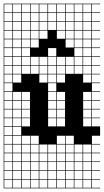

<svg xmlns="http://www.w3.org/2000/svg" viewBox="-20 -785 564 1043"><path d="M0 238.1V-765.1H523.8V-761.9H479.4V-717.5H523.8V-714.3H479.4V-669.8H523.8V-666.7H479.4V-622.2H523.8V-619H479.4V-574.6H523.8V-571.4H479.4V-527H523.8V-523.8H479.4V-479.4H523.8V-476.2H479.4V-431.7H523.8V-428.6H479.4V-384.1H523.8V-381H479.4V-336.5H523.8V-333.3H479.4V-288.9H523.8V-285.7H479.4V-241.3H523.8V-238.1H479.4V-193.7H523.8V-190.5H479.4V-146H523.8V-142.9H479.4V-98.4H523.8V-47.6H479.4V-3.2H523.8V0H479.4V44.4H523.8V47.6H479.4V92.1H523.8V95.2H479.4V139.7H523.8V142.9H479.4V187.3H523.8V190.5H479.4V234.9H523.8V238.1ZM384.1 -717.5H428.6V-761.9H384.1ZM146 -717.5H190.5V-761.9H146ZM241.3 -717.5H285.7V-761.9H241.3ZM3.2 -717.5H47.6V-761.9H3.2ZM98.4 -717.5H142.9V-761.9H98.4ZM288.9 -717.5H333.3V-761.9H288.9ZM50.8 -717.5H95.2V-761.9H50.8ZM336.5 -717.5H381V-761.9H336.5ZM431.7 -717.5H476.2V-761.9H431.7ZM193.7 -717.5H238.1V-761.9H193.7ZM146 -669.8H190.5V-714.3H146ZM336.5 -669.8H381V-714.3H336.5ZM431.7 -669.8H476.2V-714.3H431.7ZM193.7 -669.8H238.1V-714.3H193.7ZM288.9 -669.8H333.3V-714.3H288.9ZM3.2 -669.8H47.6V-714.3H3.2ZM50.8 -669.8H95.2V-714.3H50.8ZM241.3 -669.8H285.7V-714.3H241.3ZM98.4 -669.8H142.9V-714.3H98.4ZM384.1 -669.8H428.6V-714.3H384.1ZM431.7 -622.2H476.2V-666.7H431.7ZM336.5 -622.2H381V-666.7H336.5ZM288.9 -622.2H333.3V-666.7H288.9ZM3.2 -622.2H47.6V-666.7H3.2ZM241.3 -622.2H285.7V-666.7H241.3ZM50.8 -622.2H95.2V-666.7H50.8ZM98.4 -622.2H142.9V-666.7H98.4ZM146 -622.2H190.5V-666.7H146ZM384.1 -622.2H428.6V-666.7H384.1ZM193.7 -622.2H238.1V-666.7H193.7ZM336.5 -574.6H381V-619H336.5ZM384.1 -574.6H428.6V-619H384.1ZM146 -574.6H190.5V-619H146ZM50.8 -574.6H95.2V-619H50.8ZM3.2 -574.6H47.6V-619H3.2ZM288.9 -574.6H333.3V-619H288.9ZM193.7 -574.6H238.1V-619H193.7ZM431.7 -574.6H476.2V-619H431.7ZM98.4 -574.6H142.9V-619H98.4ZM384.1 -527H428.6V-571.4H384.1ZM146 -527H190.5V-571.4H146ZM50.8 -527H95.2V-571.4H50.8ZM431.7 -527H476.2V-571.4H431.7ZM3.2 -527H47.6V-571.4H3.2ZM336.5 -527H381V-571.4H336.5ZM98.4 -527H142.9V-571.4H98.4ZM98.4 -479.4H142.9V-523.8H98.4ZM241.3 -479.4H285.7V-523.8H241.3ZM50.8 -479.4H95.2V-523.8H50.8ZM384.1 -479.4H428.6V-523.8H384.1ZM3.2 -479.4H47.6V-523.8H3.2ZM431.7 -479.4H476.2V-523.8H431.7ZM98.4 -431.7H142.9V-476.2H98.4ZM241.3 -431.7H285.7V-476.2H241.3ZM336.5 -431.7H381V-476.2H336.5ZM384.1 -431.7H428.6V-476.2H384.1ZM146 -431.7H190.5V-476.2H146ZM50.8 -431.7H95.2V-476.2H50.8ZM3.2 -431.7H47.6V-476.2H3.2ZM288.9 -431.7H333.3V-476.2H288.9ZM193.7 -431.7H238.1V-476.2H193.7ZM431.7 -431.7H476.2V-476.2H431.7ZM288.9 -384.1H333.3V-428.6H288.9ZM193.7 -384.1H238.1V-428.6H193.7ZM431.7 -384.1H476.2V-428.6H431.7ZM3.2 -384.1H47.6V-428.6H3.2ZM50.8 -384.1H95.2V-428.6H50.8ZM146 -384.1H190.5V-428.6H146ZM384.1 -384.1H428.6V-428.6H384.1ZM336.5 -384.1H381V-428.6H336.5ZM98.4 -384.1H142.9V-428.6H98.4ZM241.3 -384.1H285.7V-428.6H241.3ZM288.9 -336.5H333.3V-381H288.9ZM193.7 -336.5H238.1V-381H193.7ZM431.7 -336.5H476.2V-381H431.7ZM50.8 -336.5H95.2V-381H50.8ZM3.2 -336.5H47.6V-381H3.2ZM241.3 -336.5H285.7V-381H241.3ZM47.6 -333.3H3.2V-288.9H47.6ZM241.3 -288.9H285.7V-333.3H241.3ZM241.3 -241.3H285.7V-285.7H241.3ZM98.4 -241.3H142.9V-285.7H98.4ZM3.2 -241.3H47.6V-285.7H3.2ZM431.7 -241.3H476.2V-285.7H431.7ZM288.9 -241.3H333.3V-285.7H288.9ZM50.8 -241.3H95.2V-285.7H50.8ZM241.3 -193.7H285.7V-238.1H241.3ZM3.2 -193.7H47.6V-238.1H3.2ZM431.7 -193.7H476.2V-238.1H431.7ZM98.4 -193.7H142.9V-238.1H98.4ZM288.9 -193.7H333.3V-238.1H288.9ZM50.8 -193.7H95.2V-238.1H50.8ZM241.3 -146H285.7V-190.5H241.3ZM3.2 -146H47.6V-190.5H3.2ZM431.7 -146H476.2V-190.5H431.7ZM98.4 -146H142.9V-190.5H98.4ZM288.9 -146H333.3V-190.5H288.9ZM50.8 -146H95.2V-190.5H50.8ZM241.3 -98.4H285.7V-142.9H241.3ZM3.2 -98.4H47.6V-142.9H3.2ZM431.7 -98.4H476.2V-142.9H431.7ZM288.9 -98.4H333.3V-142.9H288.9ZM50.8 -98.4H95.2V-142.9H50.8ZM98.4 -98.4H142.9V-142.9H98.4ZM3.2 -50.8H47.6V-95.2H3.2ZM50.8 -50.8H95.2V-95.2H50.8ZM98.4 -3.2H142.9V-47.6H98.4ZM146 -3.2H190.5V-47.6H146ZM288.9 -3.2H333.3V-47.6H288.9ZM50.8 -3.2H95.2V-47.6H50.8ZM3.2 -3.2H47.6V-47.6H3.2ZM336.5 -3.2H381V-47.6H336.5ZM98.4 44.4H142.9V0H98.4ZM336.5 44.4H381V0H336.5ZM3.2 44.4H47.6V0H3.2ZM241.3 44.4H285.7V0H241.3ZM384.1 44.4H428.6V0H384.1ZM193.7 44.4H238.1V0H193.7ZM146 44.4H190.5V0H146ZM288.9 44.4H333.3V0H288.9ZM50.8 44.4H95.2V0H50.8ZM431.7 44.4H476.2V0H431.7ZM3.2 92.1H47.6V47.6H3.2ZM336.5 92.1H381V47.6H336.5ZM98.4 92.1H142.9V47.6H98.4ZM241.3 92.1H285.7V47.6H241.3ZM384.1 92.1H428.6V47.6H384.1ZM193.7 92.1H238.1V47.6H193.7ZM146 92.1H190.5V47.6H146ZM50.8 92.1H95.2V47.6H50.8ZM431.7 92.1H476.2V47.6H431.7ZM288.9 92.1H333.3V47.6H288.9ZM336.5 139.7H381V95.2H336.5ZM3.2 139.7H47.6V95.2H3.2ZM146 139.7H190.5V95.2H146ZM98.4 139.7H142.9V95.2H98.4ZM241.3 139.7H285.7V95.2H241.3ZM384.1 139.7H428.6V95.2H384.1ZM50.8 139.7H95.2V95.2H50.8ZM193.7 139.7H238.1V95.2H193.7ZM288.9 139.7H333.3V95.2H288.9ZM431.7 139.7H476.2V95.2H431.7ZM431.7 187.3H476.2V142.9H431.7ZM288.9 187.3H333.3V142.9H288.9ZM193.7 187.3H238.1V142.9H193.7ZM50.8 187.3H95.2V142.9H50.8ZM98.4 187.3H142.9V142.9H98.4ZM384.1 187.3H428.6V142.9H384.1ZM146 187.3H190.5V142.9H146ZM336.5 187.3H381V142.9H336.5ZM3.2 187.3H47.6V142.9H3.2ZM241.3 187.3H285.7V142.9H241.3ZM288.9 234.9H333.3V190.5H288.9ZM431.7 234.9H476.2V190.5H431.7ZM193.7 234.9H238.1V190.5H193.7ZM50.8 234.9H95.2V190.5H50.8ZM98.4 234.9H142.9V190.5H98.4ZM241.3 234.9H285.7V190.5H241.3ZM384.1 234.9H428.6V190.5H384.1ZM146 234.9H190.5V190.5H146ZM336.5 234.9H381V190.5H336.5ZM3.2 234.9H47.6V190.5H3.2Z"/></svg>

Font: Jacquard 12 Charted
Style: Regular
Weight: 400
Designer: Sarah Cadigan-Fried
Version: Version 1.000